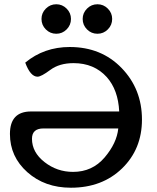

<svg xmlns="http://www.w3.org/2000/svg" viewBox="-20 -879 739 906"><path d="M314.5 6.8Q191.4 6.8 109.1 -66.4Q26.9 -139.6 26.9 -247.1Q26.9 -353 126.5 -353H542.5Q537.6 -454.6 483.9 -515.1Q424.3 -581.1 327.1 -581.1Q260.3 -581.1 217.3 -549.1Q174.3 -517.1 157.2 -517.1Q123.5 -517.1 99.1 -583.5Q188 -657.2 309.1 -657.2Q458 -657.2 554 -557.9Q649.9 -458.5 649.9 -314.9Q649.9 -175.3 555.9 -84.2Q461.9 6.8 314.5 6.8ZM324.7 -67.9Q415.5 -67.9 473.4 -135.7Q531.2 -203.6 538.1 -272.9H185.1Q130.9 -272.9 130.9 -224.1Q130.9 -160.6 189.9 -114.3Q249 -67.9 324.7 -67.9ZM439.9 -719.7Q411.1 -719.7 390.6 -740.2Q370.1 -760.7 370.1 -789.6Q370.1 -817.9 390.6 -838.4Q411.1 -858.9 439.9 -858.9Q468.3 -858.9 488.8 -838.4Q509.3 -817.9 509.3 -789.6Q509.3 -760.7 488.8 -740.2Q468.3 -719.7 439.9 -719.7ZM245.6 -719.7Q216.8 -719.7 196.3 -740.2Q175.8 -760.7 175.8 -789.6Q175.8 -817.9 196.3 -838.4Q216.8 -858.9 245.6 -858.9Q273.9 -858.9 294.4 -838.4Q314.9 -817.9 314.9 -789.6Q314.9 -760.7 294.4 -740.2Q273.9 -719.7 245.6 -719.7Z"/></svg>

Font: Bainsley
Style: Regular
Weight: 400
Designer: Paul James MIller
Foundry: High-Logic / Made with FontCreator
Version: Version 1.411;March 28, 2021;FontCreator 13.0.0.2683 64-bit